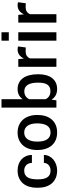

<svg xmlns="http://www.w3.org/2000/svg" viewBox="905 -1707 812 2662"><g transform="rotate(-90 1311.0 -376.0)"><path d="M278.5 10Q219 10 174.2 -9.5Q129.5 -29 99.5 -64Q69.5 -99 54.2 -147.8Q39 -196.5 39 -255V-272.5Q39 -330 54 -378.8Q69 -427.5 99 -462.8Q129 -498 173.8 -518Q218.5 -538 278 -538Q325 -538 364.5 -524Q404 -510 432.5 -484Q461 -458 477.2 -421.5Q493.5 -385 493.5 -339.5H383.5Q383 -361.5 376 -381Q369 -400.5 355.5 -415Q342 -429.5 322.2 -438Q302.5 -446.5 277 -446.5Q239.5 -446.5 215.8 -431.5Q192 -416.5 178.5 -390.8Q165 -365 160.2 -330Q155.5 -295 155.5 -255Q155.5 -216.5 161.5 -184.5Q167.5 -152.5 181.5 -129.5Q195.5 -106.5 218.8 -93.8Q242 -81 277 -81Q298 -81 317.2 -87.2Q336.5 -93.5 351 -105.2Q365.5 -117 374.2 -134.2Q383 -151.5 383.5 -173.5H493.5Q493.5 -134.5 476.5 -101Q459.5 -67.5 430.2 -42.8Q401 -18 362 -4Q323 10 278.5 10Z M805.5 10Q746.5 10 701.2 -9.5Q656 -29 625.2 -64.8Q594.5 -100.5 578.5 -150.2Q562.5 -200 562.5 -261V-269Q562.5 -328 578.5 -377.5Q594.5 -427 625.5 -462.5Q656.5 -498 701.5 -518Q746.5 -538 804.5 -538Q862 -538 907.2 -518.2Q952.5 -498.5 983.8 -462.5Q1015 -426.5 1031.5 -376.5Q1048 -326.5 1048 -266V-261Q1048 -201.5 1032.5 -151.8Q1017 -102 986.2 -66Q955.5 -30 910.2 -10Q865 10 805.5 10ZM805.5 -81Q839 -81 862.8 -94Q886.5 -107 901.8 -131.5Q917 -156 924.2 -190.8Q931.5 -225.5 931.5 -269Q931.5 -307 924 -339.5Q916.5 -372 901 -395.8Q885.5 -419.5 861.5 -433Q837.5 -446.5 804.5 -446.5Q772 -446.5 748.2 -433.2Q724.5 -420 709.2 -396.2Q694 -372.5 686.5 -340Q679 -307.5 679 -269V-258.5Q679 -217 686.8 -184.2Q694.5 -151.5 710.2 -128.5Q726 -105.5 749.8 -93.2Q773.5 -81 805.5 -81Z M1407.5 10Q1309.5 10 1260.5 -67.5L1251 0H1150.5V-761.5H1267V-469.5Q1267 -469.5 1267 -469.5Q1267 -469.5 1267 -469.5Q1267 -469.5 1267.5 -469.5Q1267.5 -469.5 1267.5 -469.5Q1267.5 -469.5 1267.5 -469.5H1268Q1268 -469.5 1268 -469.5Q1268 -469.5 1268 -469.5Q1268 -469 1268.5 -469Q1316.5 -538 1406.5 -538Q1457 -538 1495.5 -518.2Q1534 -498.5 1560 -461.8Q1586 -425 1599.2 -373.2Q1612.5 -321.5 1612.5 -257.5V-247Q1612.5 -188 1599 -140.5Q1585.5 -93 1559.5 -59.5Q1533.5 -26 1495.2 -8Q1457 10 1407.5 10ZM1378 -83Q1410.5 -83 1433 -94.2Q1455.5 -105.5 1469.5 -126.8Q1483.5 -148 1489.8 -179Q1496 -210 1496 -249.5V-254.5Q1496 -296.5 1489.8 -331.8Q1483.5 -367 1469.2 -392Q1455 -417 1432.2 -431Q1409.5 -445 1377 -445Q1300 -445 1267 -377V-149.5Q1283 -116.5 1310.2 -99.8Q1337.5 -83 1378 -83Z M1832 0H1715.5V-528.5H1822.5L1830 -452H1830.5Q1830.5 -451.5 1831 -451.5Q1873 -538 1955.5 -538Q1978.5 -538 1998 -532L1984 -424.5L1929 -426.5Q1858 -426.5 1832 -365.5Z M2195 -660H2078.5V-761.5H2195ZM2195 0H2078.5V-528.5H2195Z M2445 0H2328.5V-528.5H2435.5L2443 -452H2443.5Q2443.5 -451.5 2444 -451.5Q2486 -538 2568.5 -538Q2591.5 -538 2611 -532L2597 -424.5L2542 -426.5Q2471 -426.5 2445 -365.5Z"/></g></svg>

Font: Roberto Sans Medium
Style: Regular
Weight: 500
Designer: Google (font) & Cristiano Sobral (main changes)
Version: Version 1.000;October 12, 2021;FontCreator 14.0.0.2814 64-bi